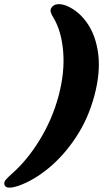

<svg xmlns="http://www.w3.org/2000/svg" viewBox="-110 -765 524 916"><path d="M340 -307.5Q310.5 -197.5 252.2 -109.8Q194 -22 121.5 37.5Q49 97 -23.5 122Q-87 142.5 -89.5 112Q-90.5 102 -81 91Q-71.5 80 -54.5 65Q19 1 79.2 -97.2Q139.5 -195.5 169.5 -307.5Q199.5 -420 191.5 -518.2Q183.5 -616.5 145 -680.5Q135.5 -695.5 132.2 -706.8Q129 -718 135 -727.5Q154.5 -757 207.5 -737.5Q266.5 -712.5 307.2 -653Q348 -593.5 358.8 -505.5Q369.5 -417.5 340 -307.5Z"/></svg>

Font: Fraunces 9pt S050 Black
Style: Italic
Weight: 900
Italic angle: -16°
Version: Version 1.000; ttfautohint (v1.8.3)